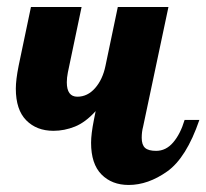

<svg xmlns="http://www.w3.org/2000/svg" viewBox="-20 -520 587 546"><path d="M268.5 -24C288.2 -4 314 6 346 6C382.7 6 419.2 -6.8 455.5 -32.5C491.8 -58.2 522.3 -107 547 -179H505C497 -152.3 486.2 -131 472.5 -115C458.8 -99 442.7 -91 424 -91C409.3 -91 398.8 -93.8 392.5 -99.5C386.2 -105.2 383 -114.7 383 -128C383 -139.3 384.3 -150 387 -160L459 -500H315L280 -333C274.7 -307 264.8 -285.8 250.5 -269.5C236.2 -253.2 219.3 -245 200 -245C180 -245 170 -258.7 170 -286C170 -294.7 171 -304 173 -314L212 -500H68L33 -333C27.7 -306.3 25 -284.7 25 -268C25 -228 34.8 -198 54.5 -178C74.2 -158 100 -148 132 -148C152.7 -148 173 -152 193 -160C213 -168 232.7 -182.7 252 -204L247 -179C241.7 -152.3 239 -130.7 239 -114C239 -74 248.8 -44 268.5 -24Z"/></svg>

Font: DonutKreme
Style: Regular
Weight: 400
Designer: Impallari Type
Foundry: Impallari Type
Version: Version 2.100